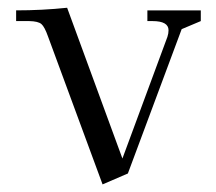

<svg xmlns="http://www.w3.org/2000/svg" viewBox="-20 -466 562 500"><path d="M22 -411.1V-439Q89.8 -439 154.8 -445.8L298.8 -53.2L416 -370.1Q418.9 -378.9 418.9 -387.2Q418.9 -411.1 377 -411.1H363.8V-439H502.9V-411.1L453.1 -390.1L313 -14.2L247.1 14.2L105 -371.1Q96.2 -396 87.9 -403.3Q79.6 -410.6 56.2 -411.1Z"/></svg>

Font: Dihjauti S
Style: Regular
Weight: 400
Designer: T. Christopher White
Version: Version 3.0.0